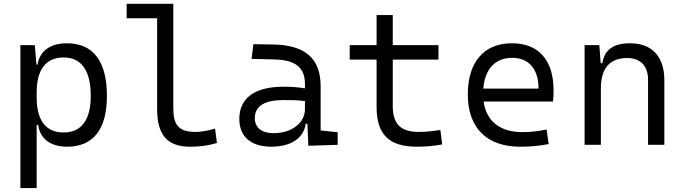

<svg xmlns="http://www.w3.org/2000/svg" viewBox="-20 -752 3556 997"><path d="M85.9 224.6H170.4V-103H178.2C188 -32.7 240.7 9.8 328.6 9.8C464.4 9.8 535.2 -80.6 535.2 -253.9C535.2 -433.6 463.9 -527.3 327.6 -527.3C241.2 -527.3 186 -487.3 174.8 -416.5H169.4L160.6 -517.6H85.9ZM170.4 -246.1V-271.5C170.4 -391.1 218.3 -453.6 310.5 -453.6C402.8 -453.6 451.2 -385.3 451.2 -253.9C451.2 -128.9 402.8 -64 310.1 -64C218.3 -64 170.4 -126.5 170.4 -246.1Z M967.3 9.8C1017.6 9.8 1059.1 4.4 1106.4 -9.3L1096.7 -84C1054.7 -72.3 1023.9 -66.9 995.1 -66.9C905.8 -66.9 879.9 -105.5 879.9 -190.4V-732.4H637.7V-657.2H795.9V-187C795.9 -51.3 848.1 9.8 967.3 9.8Z M1581.1 4.9 1733.4 0V-65.4L1645 -74.7V-303.7C1645 -447.3 1566.4 -518.6 1396.5 -521L1295.9 -522.5L1286.1 -446.3L1402.8 -443.4C1511.7 -441.4 1563.5 -403.3 1563.5 -315.9V-293C1532.2 -298.8 1495.1 -301.8 1453.6 -301.8C1304.2 -301.8 1222.7 -243.7 1222.7 -134.3C1222.7 -42.5 1283.2 9.8 1389.2 9.8C1488.3 9.8 1557.6 -33.2 1567.4 -109.4H1576.2ZM1563.5 -227.1V-184.1C1563.5 -120.1 1502.4 -60.5 1400.4 -60.5C1338.9 -60.5 1303.2 -88.9 1303.2 -138.7C1303.2 -200.7 1353.5 -232.4 1451.2 -232.4C1488.8 -232.4 1527.8 -232.4 1563.5 -227.1Z M2144.5 9.8C2191.9 9.8 2231.9 5.9 2276.4 -2L2266.6 -77.1C2224.1 -70.8 2189.5 -66.9 2154.3 -66.9C2060.5 -66.9 2019.5 -108.9 2019.5 -200.2V-442.4H2256.8V-517.6H2019.5V-673.8H1935.5V-517.6H1795.9V-442.4H1935.5V-196.8C1935.5 -54.7 1999 9.8 2144.5 9.8Z M2681.6 9.8C2724.6 9.8 2775.9 6.8 2829.1 -3.9L2818.4 -79.6C2776.9 -70.8 2734.4 -65.9 2693.4 -65.9C2577.1 -65.9 2505.9 -121.6 2491.2 -224.6H2851.6C2853.5 -241.7 2854.5 -261.2 2854.5 -283.2C2854.5 -440.4 2775.9 -527.3 2638.7 -527.3C2492.7 -527.3 2409.2 -429.7 2409.2 -261.7C2409.2 -87.4 2507.8 9.8 2681.6 9.8ZM2489.7 -292C2497.6 -394 2551.8 -451.7 2639.6 -451.7C2725.6 -451.7 2776.4 -394 2776.4 -292Z M3345.2 0H3429.7V-336.9C3429.7 -458 3365.2 -527.3 3252 -527.3C3165 -527.3 3118.2 -493.2 3107.9 -423.8H3099.1L3092.3 -517.6H3015.6V0H3100.1V-291.5C3100.1 -397.9 3146 -450.7 3237.3 -450.7C3305.7 -450.7 3345.2 -409.7 3345.2 -337.4Z"/></svg>

Font: Cascadia Code SemiLight
Style: Regular
Weight: 350
Monospace: yes
Designer: Aaron Bell
Foundry: Saja Typeworks
Version: Version 2404.023